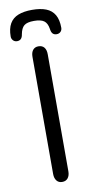

<svg xmlns="http://www.w3.org/2000/svg" viewBox="-89 -808 421 856"><g transform="rotate(-10 121.5 -380.5)"><path d="M87 -33Q87 -14 96 -2.5Q105 9 121 9Q138 9 147 -2.5Q156 -14 156 -33V-563Q156 -583 147 -594Q138 -605 121 -605Q105 -605 96 -594Q87 -583 87 -563ZM58 -671Q63 -698 76.5 -709Q90 -720 121 -720Q152 -720 166.5 -709.5Q181 -699 185 -673Q187 -657 193.5 -650.5Q200 -644 211 -644Q222 -644 229 -651Q236 -658 236 -669Q236 -705 223 -727.5Q210 -750 184.5 -760Q159 -770 121 -770Q84 -770 58.5 -760Q33 -750 20 -727.5Q7 -705 7 -669Q7 -659 14 -651.5Q21 -644 32 -644Q43 -644 49.5 -650.5Q56 -657 58 -671Z"/></g></svg>

Font: Beiruti
Style: Regular
Weight: 400
Designer: Arlette Boutros
Foundry: Boutros
Version: Version 1.41